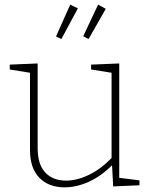

<svg xmlns="http://www.w3.org/2000/svg" viewBox="-20 -799 651 826"><path d="M493 -34 580 -23V-2L467 3L462 -88Q414 -40 361 -16.5Q308 7 258 7Q190 7 149.5 -34Q109 -75 109 -155V-486L22 -500V-521L142 -526V-162Q142 -92 174.5 -57Q207 -22 265 -22Q311 -22 362 -46.5Q413 -71 460 -119V-486L372 -500V-521L493 -526ZM315 -763 244 -631 221 -642 282 -779ZM435 -761 361 -631 338 -643 402 -779Z"/></svg>

Font: Bitter Pro ExtraLight
Style: Regular
Weight: 275
Designer: Sol Matas, and Bitter project Authors
Foundry: Sol Matas
Version: Version 1.010